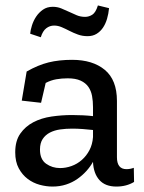

<svg xmlns="http://www.w3.org/2000/svg" viewBox="-20 -676 530 706"><path d="M78 -413Q120 -437 158.5 -446.5Q197 -456 245 -456Q321 -456 365.5 -419Q410 -382 410 -305V-98Q410 -54 445 -54Q459 -54 472 -59L473 -7Q445 10 408 10Q367 10 345.5 -14Q324 -38 322 -80V-81Q312 -63 297.5 -47Q283 -31 264.5 -18Q246 -5 223 2.5Q200 10 173 10Q150 10 126 3.5Q102 -3 82 -18Q62 -33 49 -57Q36 -81 36 -116Q36 -158 54.5 -184.5Q73 -211 102.5 -226.5Q132 -242 169.5 -247.5Q207 -253 245 -253Q265 -253 285 -252Q305 -251 322 -249V-282Q322 -304 318.5 -323Q315 -342 305 -356.5Q295 -371 276.5 -379.5Q258 -388 229 -388Q207 -388 187 -384.5Q167 -381 148 -371L131 -298L60 -306ZM322 -198Q304 -200 284.5 -201.5Q265 -203 245 -203Q222 -203 201 -200Q180 -197 163.5 -188.5Q147 -180 137 -165Q127 -150 127 -126Q127 -90 149.5 -74Q172 -58 201 -58Q222 -58 243 -65.5Q264 -73 281 -88Q298 -103 309 -124Q320 -145 322 -172ZM381 -646Q379 -625 373.5 -606.5Q368 -588 358.5 -574Q349 -560 335 -551.5Q321 -543 302 -543Q283 -543 266.5 -549Q250 -555 235.5 -562.5Q221 -570 207 -576Q193 -582 179 -582Q163 -582 150 -572Q137 -562 130 -539L91 -552Q92 -565 97.5 -582.5Q103 -600 113 -615Q123 -630 138 -640.5Q153 -651 174 -651Q191 -651 205.5 -645Q220 -639 234 -632.5Q248 -626 262 -620Q276 -614 293 -614Q307 -614 319.5 -622Q332 -630 340 -656Z"/></svg>

Font: Zilla Slab Medium
Style: Regular
Weight: 500
Designer: Typotheque.com
Foundry: Typotheque type foundry
Version: Version 1.1; 2017